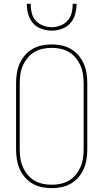

<svg xmlns="http://www.w3.org/2000/svg" viewBox="-20 -975 540 1003"><path d="M250 8Q224 8 198 2.5Q172 -3 149.5 -16Q127 -29 110 -49Q93 -69 82.5 -93Q72 -117 68 -143Q64 -169 64 -195V-540Q64 -566 68 -592Q72 -618 82.5 -642Q93 -666 110 -686Q127 -706 149.5 -719Q172 -732 198 -737.5Q224 -743 250 -743Q276 -743 302 -737.5Q328 -732 350.5 -719Q373 -706 390 -686Q407 -666 417.5 -642Q428 -618 432 -592Q436 -566 436 -540V-195Q436 -169 432 -143Q428 -117 417.5 -93Q407 -69 390 -49Q373 -29 350.5 -16Q328 -3 302 2.5Q276 8 250 8ZM250 -10Q274 -10 297 -15Q320 -20 340.5 -32Q361 -44 376 -62.5Q391 -81 400.5 -102.5Q410 -124 413.5 -147.5Q417 -171 417 -195V-540Q417 -564 413.5 -587.5Q410 -611 400.5 -632.5Q391 -654 376 -672.5Q361 -691 340.5 -703Q320 -715 297 -720Q274 -725 250 -725Q226 -725 203 -720Q180 -715 159.5 -703Q139 -691 124 -672.5Q109 -654 99.5 -632.5Q90 -611 86.5 -587.5Q83 -564 83 -540V-195Q83 -171 86.5 -147.5Q90 -124 99.5 -102.5Q109 -81 124 -62.5Q139 -44 159.5 -32Q180 -20 203 -15Q226 -10 250 -10ZM250 -815Q223 -815 196.5 -824.5Q170 -834 152.5 -854Q135 -874 127.5 -901Q120 -928 120 -955H140Q140 -932 145.5 -908.5Q151 -885 166.5 -867.5Q182 -850 204.5 -841.5Q227 -833 250 -833Q273 -833 295.5 -841.5Q318 -850 333.5 -867.5Q349 -885 354.5 -908.5Q360 -932 360 -955H380Q380 -928 372.5 -901Q365 -874 347.5 -854Q330 -834 303.5 -824.5Q277 -815 250 -815Z"/></svg>

Font: Iosevka SS18 Thin
Style: Regular
Weight: 100
Monospace: yes
Designer: Belleve Invis
Foundry: Belleve Invis
Version: Version 25.1.1; ttfautohint (v1.8.4)